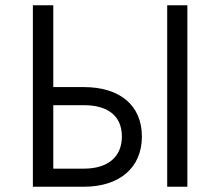

<svg xmlns="http://www.w3.org/2000/svg" viewBox="-20 -710 837 730"><path d="M105 0H298.8C432.6 0 519.5 -70.8 519.5 -190.9C519.5 -312 432.6 -378.9 298.8 -378.9H182.6V-689.9H105ZM615.7 0H692.4V-689.9H615.7ZM182.6 -68.8V-310.1H298.8C390.6 -310.1 443.4 -269 443.4 -190.9C443.4 -113.8 390.6 -68.8 298.8 -68.8Z"/></svg>

Font: HK Grotesk
Style: Regular
Weight: 400
Designer: Alfredo Marco Pradil and Stefan Peev
Foundry: Hanken Design Co.
Version: Version 1.045;PS 001.045;hotconv 1.0.88;makeotf.lib2.5.64775